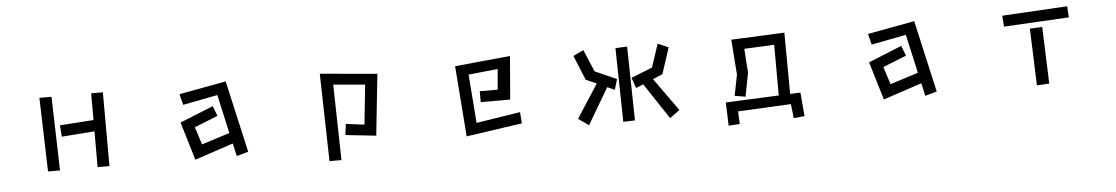

<svg xmlns="http://www.w3.org/2000/svg" viewBox="-35 -901 8070 1389"><g transform="rotate(-5 4000.0 -206.5)"><path d="M639 -244 400 -226 394 -309 639 -326V-520H724L725 16H639ZM263 -520H351L366 16H279Z M1628 -69 1348 24 1265 -253 1507 -351 1535 -278 1365 -210 1406 -82 1610 -147 1547 -428 1295 -379 1275 -458 1616 -521 1734 0 1649 24Z M2455 -139 2589 -122 2619 -410 2389 -430 2401 119H2314L2299 -517L2714 -480L2667 -35L2445 -59Z M3279 -486 3681 -525 3655 -211H3441V-290H3571L3584 -439L3371 -417L3398 -64L3718 -114L3724 -32L3318 27Z M4623 -237 4570 -215 4543 -291 4697 -352 4753 -521 4830 -487 4768 -298 4697 -268 4868 -29 4796 24ZM4289 -272 4212 -306 4138 -485 4213 -521 4281 -361 4438 -291 4415 -215 4362 -239 4207 24 4132 -29ZM4446 -515 4531 -519 4541 18 4456 21Z M5675 -1 5290 18 5294 110 5213 115 5207 -54 5593 -71 5592 -439 5374 -429 5386 -254 5353 -83 5275 -96 5305 -248 5286 -503 5673 -520 5676 -75 5751 -78 5766 94 5687 102Z M6628 -69 6348 24 6265 -253 6507 -351 6535 -278 6365 -210 6406 -82 6610 -147 6547 -428 6295 -379 6275 -458 6616 -521 6734 0 6649 24Z M7254 -505 7728 -532 7733 -451 7260 -425ZM7445 -394 7535 -399 7550 14 7460 19Z"/></g></svg>

Font: Moralerspace Krypton JPDOC
Style: Regular
Weight: 400
Version: v0.0.6; ttfautohint (v1.8.4.7-5d5b-dirty) -l 6 -r 45 -G 200 